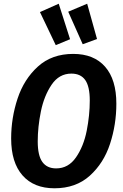

<svg xmlns="http://www.w3.org/2000/svg" viewBox="-20 -997 664 1033"><path d="M606 -439Q606 -327 572 -223Q538 -119 463 -51.5Q388 16 273 16Q162 16 101 -53.5Q40 -123 40 -252Q40 -362 74.5 -466.5Q109 -571 184 -639Q259 -707 374 -707Q485 -707 545.5 -638Q606 -569 606 -439ZM183 -236Q183 -160 208 -125.5Q233 -91 282 -91Q348 -91 389 -150.5Q430 -210 446.5 -293.5Q463 -377 463 -456Q463 -532 438.5 -566.5Q414 -601 364 -601Q298 -601 257.5 -541Q217 -481 200 -397.5Q183 -314 183 -236ZM357 -786 280 -754 195 -932 296 -977ZM502 -787 425 -759 347 -934 449 -977Z"/></svg>

Font: Fira Sans Condensed SemiBold
Style: Italic
Weight: 600
Width: 3
Italic angle: -8°
Designer: bBox Type GmbH & Carrois Corporate GbR & Edenspiekermann AG
Foundry: bBox Type GmbH & Carrois Corporate GbR & Edenspiekermann AG
Version: Version 4.301